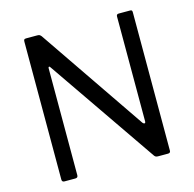

<svg xmlns="http://www.w3.org/2000/svg" viewBox="-108 -852 972 962"><g transform="rotate(-15 378.5 -371.0)"><path d="M649 -742Q655 -742 657.5 -739.5Q660 -737 660 -730V-12Q660 0 647 0H598Q590 0 585.5 -1.5Q581 -3 577 -8L191 -569Q187 -576 183.5 -575Q180 -574 180 -568V-13Q180 0 166 0H110Q97 0 97 -13V-728Q97 -736 99.5 -739Q102 -742 110 -742H167Q175 -742 179 -740Q183 -738 188 -732L563 -183Q568 -177 572 -177Q578 -177 578 -186V-730Q578 -742 590 -742Z"/></g></svg>

Font: n
Style: Regular
Weight: 400
Designer: Pablo Impallari, Rodrigo Fuenzalida
Foundry: Impallari Type
Version: Version 1.002; ttfautohint (v1.5)